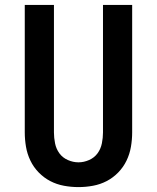

<svg xmlns="http://www.w3.org/2000/svg" viewBox="-20 -755 640 783"><path d="M300 8Q270 8 240.5 2.5Q211 -3 185 -16.5Q159 -30 138 -51.5Q117 -73 104 -100Q91 -127 86 -156.5Q81 -186 81 -215V-735H200V-215Q200 -193 204.5 -170.5Q209 -148 222 -130Q235 -112 256.5 -102.5Q278 -93 300 -93Q322 -93 343.5 -102.5Q365 -112 378 -130Q391 -148 395.5 -170.5Q400 -193 400 -215V-735H519V-215Q519 -186 514 -156.5Q509 -127 496 -100Q483 -73 462 -51.5Q441 -30 415 -16.5Q389 -3 359.5 2.5Q330 8 300 8Z"/></svg>

Font: R Plex Mono
Style: Bold
Weight: 700
Monospace: yes
Designer: Belleve Invis
Foundry: Belleve Invis
Version: Version 31.8.0